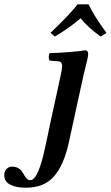

<svg xmlns="http://www.w3.org/2000/svg" viewBox="-122 -670 515 893"><path d="M145 -249 160.2 -319.8Q167 -350.6 167 -362.8Q167 -383.3 148.9 -384.8L108.9 -388.2Q104.5 -394.5 104.7 -405.8Q105 -417 109.9 -422.9Q147 -423.8 198.7 -427.7Q250.5 -431.6 272.9 -436Q288.1 -436 288.1 -418.9Q288.1 -413.1 286.1 -402.6Q284.2 -392.1 281.5 -381.6Q278.8 -371.1 274.2 -351.8Q269.5 -332.5 266.1 -318.8L198.2 -7.8Q175.8 95.7 129.9 149.4Q84 203.1 -2 203.1Q-46.4 203.1 -74.2 189Q-102.1 174.8 -102.1 145Q-102.1 126.5 -91.3 115.7Q-80.6 105 -66.9 105Q-49.8 105 -37.8 111.6Q-25.9 118.2 -19.8 127.4Q-13.7 136.7 -8.5 145.8Q-3.4 154.8 3.2 161.4Q9.8 168 19 168Q49.8 168 78.1 58.1Q86.9 24.9 118.7 -129.4Q119.1 -129.9 119.1 -130.9ZM238.8 -649.9H290Q312 -601.1 373 -517.1L346.2 -500Q285.6 -543.5 252.9 -585Q201.7 -540.5 132.8 -500L112.8 -517.1Q114.3 -518.6 125.2 -529.3Q136.2 -540 138.7 -542.2Q141.1 -544.4 151.1 -554.4Q161.1 -564.5 164.6 -567.9Q168 -571.3 177 -580.6Q186 -589.8 190.4 -594.5Q194.8 -599.1 202.4 -607.4Q210 -615.7 215.3 -621.8Q220.7 -627.9 227.1 -635.5Q233.4 -643.1 238.8 -649.9Z"/></svg>

Font: Common Serif SemiBold
Style: Italic
Weight: 600
Italic angle: -12°
Designer: Philipp H. Poll, Khaled Hosny
Foundry: Stefan Peev, Context Ltd.
Version: Version 1.026